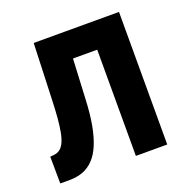

<svg xmlns="http://www.w3.org/2000/svg" viewBox="-101 -624 704 719"><g transform="rotate(-20 251.0 -264.0)"><path d="M350.6 -528.3V-423.3H137.7V-528.3ZM446.8 -528.3V0H321.8V-528.3ZM106.9 -528.3H230.5L217.3 -263.2Q214.8 -206.1 206.8 -162.4Q198.7 -118.7 185.5 -87.6Q172.4 -56.6 153.8 -37.4Q135.3 -18.1 111.3 -9Q87.4 0 58.1 0H20.5L19.5 -106.9L35.2 -108.4Q48.8 -109.9 58.8 -117.4Q68.8 -125 75.9 -139.9Q83 -154.8 87.4 -177.5Q91.8 -200.2 94.5 -231.2Q97.2 -262.2 98.6 -303.2Z"/></g></svg>

Font: Roboto Condensed SemiBold
Style: Regular
Weight: 600
Designer: Christian Robertson
Foundry: Google
Version: Version 3.008; 2023